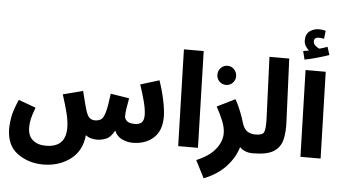

<svg xmlns="http://www.w3.org/2000/svg" viewBox="-70 -1120 2637 1480"><g transform="rotate(5 1248.0 -380.0)"><path d="M706 5Q743 5 779 -9.5Q815 -24 843 -77Q862 -32 903 -13.5Q944 5 983 5Q1083 5 1145 -51Q1207 -107 1207 -214Q1207 -267 1190.5 -344.5Q1174 -422 1149 -493L1004 -448Q1028 -378 1043.5 -317Q1059 -256 1059 -215Q1059 -173 1040 -157Q1021 -141 989 -141Q945 -141 927 -157.5Q909 -174 909 -197Q909 -220 915 -258Q921 -296 928 -334L784 -357Q772 -258 759 -212.5Q746 -167 728 -155Q710 -143 684 -142Q656 -141 638.5 -156Q621 -171 607 -218Q602 -234 593 -268Q584 -302 570 -360L416 -320Q440 -246 456.5 -182Q473 -118 473 -65Q473 86 320 86Q256 86 218 53Q180 20 180 -44Q180 -78 187.5 -111Q195 -144 216 -199L82 -248Q46 -165 36.5 -114Q27 -63 27 -25Q27 108 112.5 170Q198 232 311 232Q433 232 521 166.5Q609 101 621 -22Q641 -6 664.5 -0.5Q688 5 706 5Z M1337 0 1316 -747H1469L1490 0Z M1914 5Q1995 5 1995 -70Q1995 -99 1977.5 -120Q1960 -141 1924 -141Q1883 -141 1857 -159.5Q1831 -178 1817 -226Q1808 -258 1789.5 -305.5Q1771 -353 1746 -399L1606 -330Q1638 -272 1658 -222Q1678 -172 1678 -128Q1678 -66 1632 -7Q1586 52 1485 95L1554 230Q1662 187 1726 116.5Q1790 46 1813 -34Q1851 5 1914 5ZM1663 -502Q1693 -502 1714 -523.5Q1735 -545 1735 -575Q1735 -606 1714 -628Q1693 -650 1663 -650Q1632 -650 1611 -628Q1590 -606 1590 -575Q1590 -545 1611 -523.5Q1632 -502 1663 -502Z M1914 5Q2024 5 2075.5 -28Q2127 -61 2141.5 -120Q2156 -179 2152 -258L2131 -747H1978L1997 -274Q2000 -190 1988 -165.5Q1976 -141 1924 -141Z M2283 0 2264 -670H2420L2439 0ZM2437 -801 2417 -863Q2392 -853 2356 -843Q2340 -849 2324 -862.5Q2308 -876 2308 -897Q2308 -927 2346 -927Q2365 -927 2385 -922L2392 -984Q2371 -992 2341 -992Q2301 -992 2269.5 -969.5Q2238 -947 2238 -898Q2238 -874 2249.5 -854.5Q2261 -835 2277 -822Q2260 -819 2233 -814L2249 -749Q2298 -759 2349 -773.5Q2400 -788 2437 -801Z"/></g></svg>

Font: Noto Sans Arabic Condensed Extra
Style: Regular
Weight: 800
Width: 3
Designer: Nadine Chahine - Monotype Design Team
Foundry: Monotype Imaging Inc.
Version: Version 1.902